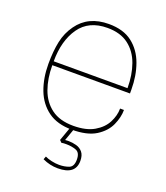

<svg xmlns="http://www.w3.org/2000/svg" viewBox="-136 -630 803 929"><g transform="rotate(20 265.0 -165.5)"><path d="M55 0ZM270 205Q229 205 191 187L197 171Q211 178 231.5 182.5Q252 187 270 187Q298 187 320.5 178.5Q343 170 343 134Q343 98 320.5 89.5Q298 81 270 81Q254 81 250.5 82Q247 83 245 83L234 72L260 -1H280L257 64L275 63Q295 63 315 68.5Q335 74 348 89.5Q361 105 361 134Q361 205 270 205ZM270 6Q195 6 147.5 -28.5Q100 -63 77.5 -122Q55 -181 55 -255Q55 -320 65.5 -370Q76 -420 105 -460Q159 -536 265 -536Q340 -536 386 -500.5Q432 -465 453.5 -405.5Q475 -346 475 -275V-255H75Q75 -187 94.5 -132.5Q114 -78 157 -46Q200 -14 270 -14Q336 -14 377 -38Q418 -62 436.5 -98Q455 -134 455 -170H475Q475 -132 456.5 -91Q438 -50 393.5 -22Q349 6 270 6ZM455 -275Q455 -343 435.5 -397.5Q416 -452 374 -484Q332 -516 265 -516Q169 -516 122 -448.5Q75 -381 75 -275Z"/></g></svg>

Font: Tanohe Sans Thin
Style: Regular
Weight: 100
Designer: Village Type and Design LLC & Cristiano Sobral
Foundry: Cooper Hewitt Smithsonian Design Museum
Version: Version 1.00;September 29, 2021;FontCreator 13.0.0.2655 64-b